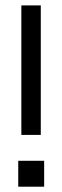

<svg xmlns="http://www.w3.org/2000/svg" viewBox="-20 -704 235 724"><path d="M133.8 -683.6V-195.3H60.5V-683.6ZM48.8 0V-97.7H146.5V0Z"/></svg>

Font: Sanitrixie
Style: Regular
Weight: 400
Designer: Jayvee D. Enaguas (Grand Chaos)
Version: Version 1.1 - 6/9/2013